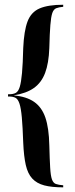

<svg xmlns="http://www.w3.org/2000/svg" viewBox="-20 -651 321 825"><path d="M251.6 154Q202.4 154 170.2 145.6Q137.9 137.1 118.5 116.1Q99.2 95.2 90.7 57.7Q82.3 20.2 79.8 -37.9Q77.4 -106.5 73.8 -146.4Q70.2 -186.3 63.7 -205.6Q57.3 -225 46.8 -230.6Q36.3 -236.3 18.5 -236.3H14.5V-246H18.5Q37.1 -246 48 -252Q58.9 -258.1 64.9 -277.8Q71 -297.6 74.6 -337.5Q78.2 -377.4 79.8 -444.4Q83.1 -518.5 98.4 -558.9Q113.7 -599.2 150.4 -614.9Q187.1 -630.6 251.6 -630.6V-621.8Q233.1 -620.2 221.8 -615.7Q210.5 -611.3 204.8 -595.2Q199.2 -579 196.4 -543.5Q193.5 -508.1 191.9 -444.4Q189.5 -379 173.8 -337.5Q158.1 -296 125.8 -273Q93.5 -250 38.7 -241.1Q93.5 -236.3 126.6 -213.3Q159.7 -190.3 175 -145.6Q190.3 -100.8 191.9 -26.6Q193.5 34.7 195.6 69.4Q197.6 104 203.2 119.8Q208.9 135.5 220.2 139.5Q231.5 143.5 251.6 145.2Z"/></svg>

Font: Playfair 144pt SemiCondensed
Style: Bold
Weight: 700
Width: 4
Designer: Claus Eggers Sørensen
Foundry: Claus Eggers Sørensen
Version: Version 2.203